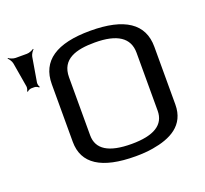

<svg xmlns="http://www.w3.org/2000/svg" viewBox="-118 -812 1027 962"><g transform="rotate(-20 395.0 -331.0)"><path d="M724 -474C724 -597 632 -659 449 -659C268 -659 177 -597 177 -473V-166C177 -49 268 10 449 10C482 10 513 8 542 3C638 -13 724 -54 724 -166V-474ZM450 -596C570 -596 630 -556 630 -476V-167C630 -92 570 -55 451 -55C330 -55 270 -92 270 -167V-476C270 -574 352 -596 450 -596ZM110 -506 132 -636C134 -648 144 -663 151 -669L149 -672C142 -666 124 -659 112 -659H52C40 -659 22 -666 15 -672L13 -669C20 -663 30 -648 32 -636L54 -506C55 -498 52 -486 48 -482L52 -479C55 -484 67 -489 74 -489H90C97 -489 109 -484 112 -479L116 -482C112 -486 109 -498 110 -506Z"/></g></svg>

Font: Gamestation Storm
Style: Regular
Weight: 400
Designer: Jonas Hecksher
Foundry: Jonas Hecksher, Playtypeª, e-types AS
Version: Version 1.003